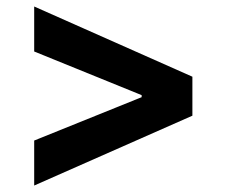

<svg xmlns="http://www.w3.org/2000/svg" viewBox="-20 -577 693 588"><path d="M84.7 -8.8V-146.6L417.8 -281L413.8 -274V-290.9L417.8 -284L84.7 -419.3V-557.1L569.2 -342.1V-222.7Z"/></svg>

Font: Pretendard JP Variable
Style: Regular
Weight: 400
Designer: Base glyphs from Inter by Rasmus Andersson; Hangul glyphs from Noto Sans CJK(Source Han Sans) by Jang Soo-young and Kang
Foundry: Kil Hyung-jin
Version: Version 1.307;Glyphs 3.2 (3192)